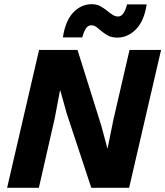

<svg xmlns="http://www.w3.org/2000/svg" viewBox="-20 -899 791 919"><path d="M14 0 167 -660H351L465 -297L494 -189H495L523 -327L600 -660H751L598 0H417L299 -357L269 -465H267L242 -333L166 0ZM682 -878Q670 -798 630.5 -758.5Q591 -719 542 -719Q516 -719 498.5 -728Q481 -737 467.5 -748.5Q454 -760 442.5 -769Q431 -778 417 -778Q401 -778 391 -762.5Q381 -747 374 -720H281Q293 -800 331 -839.5Q369 -879 419 -879Q442 -879 459 -870Q476 -861 490 -849.5Q504 -838 517.5 -829Q531 -820 545 -820Q560 -820 570.5 -835Q581 -850 588 -878Z"/></svg>

Font: Kantumruy Pro
Style: Italic
Weight: 400
Italic angle: -13°
Designer: Sovichet Tep
Foundry: Sovichet Tep
Version: Version 1.002